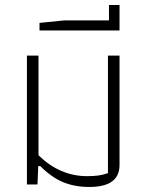

<svg xmlns="http://www.w3.org/2000/svg" viewBox="-20 -733 579 763"><path d="M140 -73H132L129 0H87V-512H133V-116Q218 -33 326 -33Q352 -33 370.5 -35.5Q389 -38 409 -45V-512H455V-77Q455 10 335 10Q277 10 231 -9Q185 -28 140 -73Z M137 -642 236 -652H413V-713H455V-612H137Z"/></svg>

Font: Athiti Light
Style: Regular
Weight: 300
Designer: CadsonDemak Team
Foundry: CadsonDemak
Version: Version 1.033